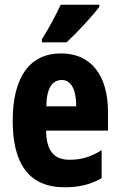

<svg xmlns="http://www.w3.org/2000/svg" viewBox="-20 -786 509 816"><path d="M402 -757V-766H238C217 -721 191 -672 158 -619V-606H263C311 -651 375 -720 402 -757ZM240 -559C104 -559 34 -456 34 -272C34 -94 100 10 255 10C315 10 367 -2 412 -29V-148C364 -118 324 -107 276 -107C209 -107 177 -145 176 -231H439V-309C439 -466 367 -559 240 -559ZM243 -446C281 -446 304 -408 304 -334H177C178 -415 204 -446 243 -446Z"/></svg>

Font: Noto Sans Armenian ExtraCondensed ExtraBold
Style: Regular
Weight: 800
Width: 2
Designer: Monotype Design Team
Foundry: Monotype Imaging Inc.
Version: Version 2.008